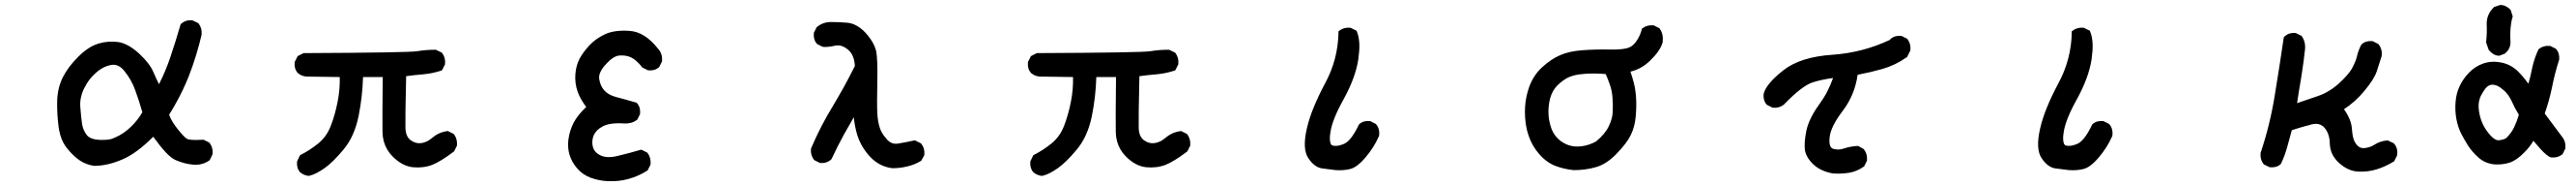

<svg xmlns="http://www.w3.org/2000/svg" viewBox="-20 -663 10540 759"><path d="M364.7 13.7Q333.5 9.3 307.1 -7.8Q281.2 -24.9 254.9 -57.1Q245.6 -68.4 238.5 -82Q231.4 -95.7 226.8 -111.6Q222.2 -127.4 219.7 -145Q212.9 -197.8 213.9 -249Q214.8 -302.2 236.3 -346.2Q257.8 -389.6 300.3 -431.6Q314.5 -445.8 328.6 -456.5Q342.8 -467.3 356.9 -474.6Q371.1 -481.9 385.3 -485.8Q405.8 -491.7 425.8 -492.9Q445.8 -494.1 465.3 -491.2Q485.8 -487.8 506.8 -475.8Q527.8 -463.9 549.8 -443.8Q593.3 -403.3 607.4 -369.1Q617.7 -345.2 630.4 -319.3Q657.2 -371.6 676.3 -427.7Q698.7 -494.1 718.3 -561.5L718.8 -564L721.2 -565.9Q739.7 -582.5 765.6 -580.1H767.1L769 -579.1L789.6 -569.3L791.5 -568.4L793 -566.4Q807.1 -547.9 804.7 -521.5V-521V-520.5Q794.4 -477.1 781.2 -434.6Q768.1 -392.1 752 -351.1Q741.2 -324.2 728.5 -297.6Q715.8 -271 701.7 -245.4Q687.5 -219.7 671.9 -194.8Q676.8 -181.2 685.5 -166.5Q694.3 -151.9 707 -136.2Q733.9 -102.5 745.6 -96.2Q757.3 -89.8 810.1 -92.8H812.5L814.9 -91.8L834.5 -82L836.4 -81.1L837.9 -79.1Q852.1 -60.5 849.6 -35.2V-33.7L848.6 -31.7L838.9 -11.2L837.9 -9.3L835.4 -7.8Q807.1 12.2 770 8.8Q734.9 5.9 699.7 -9.3Q681.6 -16.6 659.2 -40.3Q636.7 -64 606.9 -105Q540 -38.1 482.4 -13.2Q420.9 13.7 366.2 13.7H365.7ZM450.2 -101.6Q485.8 -116.7 515.6 -145.5Q544.4 -173.3 562.5 -205.1Q547.9 -255.4 532.7 -296.4Q517.6 -337.9 489.3 -372.6Q476.1 -389.2 462.2 -395Q448.2 -400.9 432.6 -397.5Q398.4 -390.6 369.1 -362.8Q358.9 -353.5 350.3 -343.3Q341.8 -333 335 -321.8Q328.1 -310.5 322.3 -298.8Q305.7 -262.7 308.6 -226.1Q311.5 -187.5 315.4 -159.7Q318.8 -133.8 334 -113.3Q347.7 -94.2 387.2 -92.3Q408.2 -91.3 423.8 -93.5Q439.5 -95.7 449.2 -101.6H449.7Z M1241.2 54.7Q1222.7 52.2 1208.5 40.5L1208 40L1207.5 39.6Q1192.9 22.9 1195.3 -2.9V-4.4L1196.3 -6.3L1206.1 -26.9L1207.5 -29.8L1210.4 -31.2Q1248.5 -50.3 1283.2 -78.6Q1316.9 -106.4 1333.5 -149.9Q1351.1 -195.3 1361.3 -248Q1371.1 -296.4 1370.1 -348.6L1232.4 -350.6H1231.9H1231.4Q1225.1 -351.6 1219.5 -353.3Q1213.9 -355 1208.7 -357.9Q1203.6 -360.8 1198.7 -364.7L1198.2 -365.2L1197.8 -365.7Q1183.1 -382.3 1185.5 -408.2V-410.2L1186.5 -411.6L1196.3 -431.2L1197.8 -434.1L1200.7 -435.5L1220.2 -445.3L1222.2 -446.3H1224.6Q1652.3 -448.2 1687 -454.1Q1722.7 -460 1760.7 -460H1763.2L1765.1 -459L1785.6 -449.2L1787.6 -448.2L1789.1 -446.3Q1803.2 -427.7 1800.8 -402.3V-400.4L1799.8 -398.9L1790 -379.4L1788.1 -376L1784.2 -374.5Q1774.9 -371.6 1765.4 -369.1Q1755.9 -366.7 1746.3 -364.7Q1736.8 -362.8 1727.3 -361.6Q1717.8 -360.4 1708 -359.4Q1691.4 -357.9 1674.3 -356.2Q1657.2 -354.5 1641.6 -352.1Q1637.7 -182.6 1638.7 -142.1Q1639.6 -105.5 1660.2 -90.8Q1681.2 -75.7 1703.6 -79.1Q1707 -79.6 1710.2 -80.3Q1713.4 -81.1 1716.8 -82.3Q1720.2 -83.5 1723.4 -84.7Q1726.6 -85.9 1729.7 -87.6Q1732.9 -89.4 1736.1 -91.6Q1739.3 -93.8 1742.4 -96.2Q1745.6 -98.6 1749 -101.1Q1775.4 -123.5 1809.6 -127.9L1812.5 -128.4L1814.9 -127L1834.5 -117.2L1836.4 -116.2L1837.9 -114.3Q1844.7 -105 1847.7 -93.8Q1850.6 -82.5 1849.6 -70.3V-68.4L1848.6 -66.9L1838.9 -47.4L1837.9 -45.4L1835.9 -43.9Q1784.2 -4.9 1749.5 9.3Q1713.4 23.4 1669.9 19.5Q1625.5 15.1 1585.9 -24.9Q1572.8 -38.1 1563.7 -53.7Q1554.7 -69.3 1550 -86.7Q1545.4 -104 1544.9 -123.5Q1543.9 -176.3 1545.9 -348.6H1465.3Q1462.9 -268.6 1447.3 -190.4Q1430.2 -106 1385.3 -52.7Q1341.8 -0.5 1307.6 23.4Q1290 35.6 1274.4 43.5Q1258.8 51.3 1244.1 54.7H1242.7Z M2465.3 76.2Q2428.7 74.2 2396 62Q2362.3 49.3 2340.3 22.9Q2318.4 -2.9 2310.1 -31.7Q2309.1 -35.2 2308.3 -38.3Q2307.6 -41.5 2306.9 -44.9Q2306.2 -48.3 2305.7 -51.8Q2305.2 -55.2 2304.9 -58.6Q2304.7 -62 2304.4 -65.7Q2304.2 -69.3 2304.2 -73Q2304.2 -76.7 2304.4 -80.3Q2304.7 -84 2304.9 -87.6Q2305.2 -91.3 2305.7 -94.7Q2310.1 -128.9 2327.1 -162.6Q2343.3 -193.4 2378.4 -226.6Q2354.5 -257.8 2343.3 -288.6Q2331.1 -323.7 2334 -360.4Q2335.4 -377.9 2339.6 -393.6Q2343.8 -409.2 2350.6 -422.4Q2364.3 -448.2 2390.6 -477.1Q2404.3 -491.7 2420.4 -503.2Q2436.5 -514.6 2455.6 -523.4Q2493.2 -541 2554.7 -537.1Q2570.8 -536.1 2586.2 -531Q2601.6 -525.9 2616 -516.8Q2630.4 -507.8 2644 -495.1Q2657.7 -482.4 2670.4 -466.3Q2690.9 -445.3 2688.5 -414.6V-412.6L2687.5 -410.6L2677.7 -391.1L2676.8 -389.2L2675.3 -388.2Q2658.7 -373.5 2632.8 -376H2630.9L2629.4 -377L2609.9 -386.7L2607.9 -387.7L2606.4 -389.2Q2600.6 -397 2594.7 -403.1Q2588.9 -409.2 2583.3 -414.1Q2577.6 -418.9 2572.3 -422.6Q2566.9 -426.3 2562 -428.7Q2541 -438.5 2514.6 -436.5Q2489.7 -435.1 2458.5 -400.4Q2450.2 -391.6 2444.6 -383.3Q2439 -375 2435.8 -367.7Q2432.6 -360.4 2431.6 -353.5Q2430.7 -346.7 2431.6 -340.3Q2436 -312 2452.6 -293.7Q2469.2 -275.4 2500.5 -267.1Q2534.7 -258.3 2582 -244.6L2584.5 -244.1L2586.4 -241.7Q2601.1 -225.1 2598.6 -199.2V-197.3L2597.7 -195.8L2587.9 -176.3L2586.9 -174.3L2584.5 -172.9Q2573.7 -165 2560.8 -161.6Q2547.9 -158.2 2533.7 -159.2Q2503.4 -161.1 2481.4 -158Q2459.5 -154.8 2446.3 -147.5Q2432.1 -140.1 2423.1 -131.1Q2414.1 -122.1 2409.2 -111.3Q2406.2 -104 2404.8 -96.7Q2403.3 -89.4 2403.3 -81.5Q2403.3 -73.7 2405.3 -65.4Q2410.2 -42.5 2435.1 -29.8Q2461.4 -16.1 2505.4 -26.4Q2553.2 -37.6 2599.6 -51.3L2603.5 -52.2L2606.9 -50.8L2626.5 -41L2628.4 -40L2629.9 -38.1Q2644 -18.6 2641.6 6.8V8.8L2640.6 10.3L2630.9 29.8L2629.4 32.2L2627.4 33.7Q2592.8 55.7 2552.2 66.9Q2532.2 72.8 2510.5 75Q2488.8 77.1 2465.3 76.2Z M3630.9 23.4Q3578.1 17.1 3539.6 -23.4Q3521 -43.5 3507.8 -65.9Q3494.6 -88.4 3486.8 -113.8Q3476.6 -147.9 3473.1 -184.6Q3452.6 -149.9 3433.1 -114.7Q3406.2 -65.9 3382.8 -15.6L3381.8 -13.7L3380.4 -12.2Q3361.8 4.4 3335.9 2H3334L3332.5 1L3313 -8.8L3311 -9.8L3309.6 -11.7Q3295.4 -30.3 3297.9 -55.7V-57.1L3298.8 -58.6Q3335.9 -146 3385.3 -226.6Q3397 -246.6 3408.9 -266.8Q3420.9 -287.1 3432.4 -307.9Q3443.8 -328.6 3455.1 -350.1Q3466.3 -371.6 3477.5 -393.6Q3475.1 -439.9 3448.7 -460.9Q3422.4 -482.4 3396.5 -476.6Q3364.7 -469.7 3347.7 -471.7L3345.7 -472.2L3344.2 -472.7L3324.7 -482.4L3322.8 -483.4L3321.8 -484.9Q3307.1 -501.5 3309.6 -527.3V-529.3L3310.5 -530.8L3320.3 -550.3L3321.3 -552.2L3322.8 -553.2Q3347.2 -573.2 3379.9 -573.2Q3394.5 -573.2 3411.1 -572.5Q3427.7 -571.8 3446.3 -570.3Q3485.8 -566.9 3522 -528.3Q3533.2 -515.6 3541.7 -503.4Q3550.3 -491.2 3555.9 -479Q3561.5 -466.8 3564.5 -455.1Q3571.3 -421.9 3569.3 -329.1Q3567.4 -237.3 3569.3 -200.7Q3571.3 -165 3579.6 -141.1Q3582 -133.3 3586.2 -125.5Q3590.3 -117.7 3595.9 -109.9Q3601.6 -102.1 3608.9 -93.8Q3627.9 -72.8 3653.8 -77.1Q3684.6 -82 3719.7 -89.8L3723.1 -90.3L3726.1 -88.9L3745.6 -79.1L3747.6 -78.1L3749 -76.7Q3764.2 -57.6 3761.7 -32.2V-30.3L3760.7 -28.3L3750 -8.8L3748.5 -6.8L3746.1 -5.4Q3721.7 9.3 3691.9 16.1Q3662.1 23.4 3631.8 23.4H3631.3Z M4241.2 54.7Q4222.7 52.2 4208.5 40.5L4208 40L4207.5 39.6Q4192.9 22.9 4195.3 -2.9V-4.4L4196.3 -6.3L4206.1 -26.9L4207.5 -29.8L4210.4 -31.2Q4248.5 -50.3 4283.2 -78.6Q4316.9 -106.4 4333.5 -149.9Q4351.1 -195.3 4361.3 -248Q4371.1 -296.4 4370.1 -348.6L4232.4 -350.6H4231.9H4231.4Q4225.1 -351.6 4219.5 -353.3Q4213.9 -355 4208.7 -357.9Q4203.6 -360.8 4198.7 -364.7L4198.2 -365.2L4197.8 -365.7Q4183.1 -382.3 4185.5 -408.2V-410.2L4186.5 -411.6L4196.3 -431.2L4197.8 -434.1L4200.7 -435.5L4220.2 -445.3L4222.2 -446.3H4224.6Q4652.3 -448.2 4687 -454.1Q4722.7 -460 4760.7 -460H4763.2L4765.1 -459L4785.6 -449.2L4787.6 -448.2L4789.1 -446.3Q4803.2 -427.7 4800.8 -402.3V-400.4L4799.8 -398.9L4790 -379.4L4788.1 -376L4784.2 -374.5Q4774.9 -371.6 4765.4 -369.1Q4755.9 -366.7 4746.3 -364.7Q4736.8 -362.8 4727.3 -361.6Q4717.8 -360.4 4708 -359.4Q4691.4 -357.9 4674.3 -356.2Q4657.2 -354.5 4641.6 -352.1Q4637.7 -182.6 4638.7 -142.1Q4639.6 -105.5 4660.2 -90.8Q4681.2 -75.7 4703.6 -79.1Q4707 -79.6 4710.2 -80.3Q4713.4 -81.1 4716.8 -82.3Q4720.2 -83.5 4723.4 -84.7Q4726.6 -85.9 4729.7 -87.6Q4732.9 -89.4 4736.1 -91.6Q4739.3 -93.8 4742.4 -96.2Q4745.6 -98.6 4749 -101.1Q4775.4 -123.5 4809.6 -127.9L4812.5 -128.4L4814.9 -127L4834.5 -117.2L4836.4 -116.2L4837.9 -114.3Q4844.7 -105 4847.7 -93.8Q4850.6 -82.5 4849.6 -70.3V-68.4L4848.6 -66.9L4838.9 -47.4L4837.9 -45.4L4835.9 -43.9Q4784.2 -4.9 4749.5 9.3Q4713.4 23.4 4669.9 19.5Q4625.5 15.1 4585.9 -24.9Q4572.8 -38.1 4563.7 -53.7Q4554.7 -69.3 4550 -86.7Q4545.4 -104 4544.9 -123.5Q4543.9 -176.3 4545.9 -348.6H4465.3Q4462.9 -268.6 4447.3 -190.4Q4430.2 -106 4385.3 -52.7Q4341.8 -0.5 4307.6 23.4Q4290 35.6 4274.4 43.5Q4258.8 51.3 4244.1 54.7H4242.7Z M5444.8 31.2Q5418 27.3 5390.6 24.4Q5358.9 21 5333 -17.1Q5307.1 -54.7 5326.7 -138.7Q5335.9 -179.2 5354.5 -224.6Q5373 -270 5400.4 -321.3Q5454.1 -419.4 5456.1 -530.3V-535.2L5460 -538.1Q5478.5 -552.2 5503.9 -549.8H5505.9L5507.3 -548.8L5526.9 -539.1L5530.3 -537.6L5531.2 -534.2Q5535.6 -523.9 5538.1 -511.7Q5540.5 -499.5 5541.3 -485.1Q5542 -470.7 5540.8 -454.6Q5539.6 -438.5 5537.1 -420.4Q5525.9 -347.2 5477.5 -258.8Q5453.6 -216.3 5439.9 -181.9Q5426.3 -147.5 5422.9 -122.1Q5419.9 -104.5 5420.9 -93.3Q5421.9 -82 5424.1 -76.9Q5426.3 -71.8 5429.7 -70.3Q5436.5 -66.9 5449 -67.9Q5461.4 -68.8 5477.1 -75.2Q5507.3 -86.9 5539.1 -153.8L5540 -155.3L5541.5 -156.7Q5558.1 -171.4 5584 -168.9H5585.9L5587.4 -168L5606.9 -158.2L5608.4 -157.2L5609.9 -155.8Q5618.2 -146.5 5621.1 -134.3Q5624 -122.1 5622.1 -108.9L5621.6 -107.4L5621.1 -106.4Q5601.1 -61 5566.9 -21Q5531.7 20.5 5502.9 26.9Q5476.6 33.2 5445.8 31.2H5445.3Z M6418 31.2Q6379.4 27.3 6344.2 14.2Q6307.6 0.5 6277.3 -34.2Q6247.1 -68.4 6232.9 -112.3Q6225.6 -133.8 6222.2 -157.7Q6218.8 -181.6 6218.8 -207Q6218.8 -217.3 6219.5 -227.5Q6220.2 -237.8 6221.4 -247.8Q6222.7 -257.8 6224.9 -267.8Q6227.1 -277.8 6229.7 -287.6Q6232.4 -297.4 6235.8 -307.1Q6244.6 -331.5 6258.1 -352.1Q6271.5 -372.6 6290 -389.2Q6307.6 -405.3 6325.7 -417.5Q6343.8 -429.7 6362.3 -437.5Q6398.9 -454.1 6454.1 -458Q6507.3 -461.9 6559.1 -460.9Q6576.2 -460.4 6590.3 -460.9Q6604.5 -461.4 6615.5 -462.6Q6626.5 -463.9 6634.8 -465.8Q6657.2 -470.7 6672.9 -492.2Q6689.5 -515.1 6696.8 -542.5L6697.3 -545.9L6700.2 -547.9Q6718.8 -562 6744.1 -559.6H6746.1L6747.6 -558.6L6767.1 -548.8L6769 -547.9L6770.5 -545.4Q6778.8 -534.2 6781.5 -520Q6784.2 -505.9 6782.2 -489.7V-489.3L6781.7 -488.3Q6771.5 -454.6 6731.4 -416Q6695.8 -381.3 6650.4 -370.6Q6658.2 -348.6 6663.6 -327.6Q6670.9 -301.3 6673.3 -267.1Q6675.8 -233.4 6672.4 -190.4Q6668.9 -147 6652.3 -112.8Q6636.2 -79.1 6594.7 -36.6Q6553.2 6.8 6509.3 19Q6467.3 31.2 6418.9 31.2H6418.5ZM6509.3 -85.4Q6545.9 -115.2 6561.5 -147Q6577.1 -179.2 6578.1 -206.5Q6578.6 -220.7 6578.4 -235.1Q6578.1 -249.5 6577.1 -264.2Q6575.2 -292 6566.9 -315.9Q6563 -327.1 6558.6 -338.6Q6554.2 -350.1 6549.3 -360.8Q6504.9 -364.7 6464.4 -361.8Q6449.7 -360.8 6437.5 -358.9Q6425.3 -356.9 6415.3 -354Q6405.3 -351.1 6397.5 -347.7Q6374 -336.4 6351.6 -314.5Q6340.8 -303.7 6333.5 -290.5Q6326.2 -277.3 6321.8 -261.2Q6313.5 -228.5 6315.4 -195.8Q6315.9 -185.1 6317.6 -174.8Q6319.3 -164.6 6321.8 -155.3Q6324.2 -146 6327.6 -137.2Q6337.4 -112.3 6356 -95.2Q6375 -78.1 6398.4 -70.3Q6421.9 -62.5 6450.9 -66.2Q6480 -69.8 6509.3 -85.4Z M7480 44.9Q7430.2 36.6 7399.4 8.3Q7384.3 -5.9 7375.5 -20.8Q7366.7 -35.6 7364.3 -50.8Q7360.4 -79.6 7370.1 -128.9Q7380.4 -178.7 7423.8 -238.3Q7432.6 -250.5 7440.9 -263.7Q7449.2 -276.9 7456.1 -290.3Q7462.9 -303.7 7468.8 -317.4Q7474.6 -331.1 7479.5 -344.7Q7434.1 -338.9 7395.5 -326.7Q7352.1 -312.5 7278.3 -236.3L7277.8 -235.8L7277.3 -235.4Q7258.8 -221.2 7233.4 -223.6H7231.4L7230 -224.6L7210.4 -234.4L7208.5 -235.4L7207.5 -236.8Q7192.9 -253.4 7195.3 -279.3V-279.8L7195.8 -280.8Q7206.1 -321.3 7275.9 -376Q7310.5 -403.3 7360.6 -419.2Q7410.6 -435.1 7476.1 -439.5Q7600.1 -447.8 7712.4 -500.5L7712.9 -501.5L7713.9 -503.4L7715.3 -504.4Q7731.9 -519 7757.8 -516.6H7759.8L7761.2 -515.6L7780.8 -505.9L7782.7 -504.9L7784.2 -502.9Q7798.3 -484.4 7795.9 -459V-457L7794.9 -455.6L7783.2 -432.1L7782.2 -429.7L7779.8 -428.7Q7733.9 -396.5 7680.2 -381.3Q7631.8 -367.7 7580.1 -357.9Q7574.2 -316.4 7558.8 -279.5Q7543.5 -242.7 7518.6 -210Q7469.2 -145.5 7465.3 -101.1Q7463.4 -79.6 7467.3 -69.1Q7471.2 -58.6 7479 -56.2Q7501 -49.3 7522.5 -56.6Q7535.2 -61 7549.1 -63.7Q7563 -66.4 7578.6 -67.4H7581.5L7584 -66.4L7603.5 -55.7L7605 -54.2L7606.4 -52.7Q7620.6 -34.2 7618.2 -8.8V-6.8L7617.2 -5.4L7607.4 14.2L7606.4 16.6L7604 17.6Q7577.1 36.6 7545.4 42Q7538.1 43 7530 43.9Q7522 44.9 7513.9 45.2Q7505.9 45.4 7497.6 45.4Q7489.3 45.4 7481 44.9H7480.5Z M8444.8 31.2Q8418 27.3 8390.6 24.4Q8358.9 21 8333 -17.1Q8307.1 -54.7 8326.7 -138.7Q8335.9 -179.2 8354.5 -224.6Q8373 -270 8400.4 -321.3Q8454.1 -419.4 8456.1 -530.3V-535.2L8460 -538.1Q8478.5 -552.2 8503.9 -549.8H8505.9L8507.3 -548.8L8526.9 -539.1L8530.3 -537.6L8531.2 -534.2Q8535.6 -523.9 8538.1 -511.7Q8540.5 -499.5 8541.3 -485.1Q8542 -470.7 8540.8 -454.6Q8539.6 -438.5 8537.1 -420.4Q8525.9 -347.2 8477.5 -258.8Q8453.6 -216.3 8439.9 -181.9Q8426.3 -147.5 8422.9 -122.1Q8419.9 -104.5 8420.9 -93.3Q8421.9 -82 8424.1 -76.9Q8426.3 -71.8 8429.7 -70.3Q8436.5 -66.9 8449 -67.9Q8461.4 -68.8 8477.1 -75.2Q8507.3 -86.9 8539.1 -153.8L8540 -155.3L8541.5 -156.7Q8558.1 -171.4 8584 -168.9H8585.9L8587.4 -168L8606.9 -158.2L8608.4 -157.2L8609.9 -155.8Q8618.2 -146.5 8621.1 -134.3Q8624 -122.1 8622.1 -108.9L8621.6 -107.4L8621.1 -106.4Q8601.1 -61 8566.9 -21Q8531.7 20.5 8502.9 26.9Q8476.6 33.2 8445.8 31.2H8445.3Z M9627.4 37.1Q9586.9 35.2 9550.3 2.4Q9512.7 -30.8 9511.7 -78.6Q9510.7 -118.2 9489.7 -142.1Q9470.2 -164.1 9435.1 -154.8Q9428.7 -152.8 9422.4 -151.1Q9416 -149.4 9409.4 -147.7Q9402.8 -146 9396.2 -144Q9389.6 -142.1 9383.1 -140.1Q9376.5 -138.2 9369.9 -136Q9363.3 -133.8 9356.4 -131.8Q9347.7 -99.1 9338.4 -66.4Q9328.6 -29.8 9312.5 4.4L9311.5 5.9L9310.1 7.3Q9293.5 22 9267.6 19.5H9266.1L9264.2 18.6L9243.7 8.8L9241.7 7.8L9240.2 5.9Q9226.1 -12.7 9228.5 -38.1V-39.1L9229 -40Q9267.1 -153.8 9286.1 -271Q9305.7 -389.2 9323.2 -508.3L9323.7 -511.7L9326.7 -514.2Q9345.2 -530.8 9371.1 -528.3H9373L9374.5 -527.3L9394 -517.6L9396.5 -516.6L9397.9 -514.2Q9415.5 -487.8 9409.2 -452.6Q9407.2 -433.6 9404.8 -414.8Q9402.3 -396 9399.4 -377Q9396.5 -357.9 9393.6 -339.4Q9389.2 -314.9 9385.3 -290.5Q9381.3 -266.1 9377.9 -242.2Q9421.4 -256.8 9462.9 -271Q9469.2 -273.4 9475.8 -275.9Q9482.4 -278.3 9488.8 -281.5Q9495.1 -284.7 9501.2 -288.1Q9507.3 -291.5 9513.4 -295.4Q9519.5 -299.3 9525.4 -303.5Q9531.2 -307.6 9536.9 -312.3Q9542.5 -316.9 9548.3 -321.8Q9586.9 -356.9 9602.1 -382.8Q9605.5 -389.2 9608.6 -395.8Q9611.8 -402.3 9614.5 -408.4Q9617.2 -414.6 9619.1 -420.4Q9621.1 -426.3 9622.6 -432.1Q9628.4 -457.5 9640.6 -480.5L9641.6 -481.9L9643.1 -482.9Q9659.7 -497.6 9685.5 -495.1H9687.5L9689 -494.1L9708.5 -484.4L9710.4 -483.4L9711.9 -481.4Q9728 -460.4 9723.6 -433.1V-432.1L9723.1 -431.6Q9713.4 -400.4 9703.6 -371.1Q9698.2 -355 9685.5 -335.2Q9672.9 -315.4 9652.3 -291Q9634.3 -269 9613.3 -250.5Q9592.3 -231.9 9569.8 -217.3Q9600.6 -174.3 9602.5 -134.3Q9603 -126.5 9604 -119.4Q9605 -112.3 9606.2 -106.2Q9607.4 -100.1 9609.4 -94.5Q9611.3 -88.9 9613.8 -84.2Q9616.2 -79.6 9619.1 -75.7Q9632.8 -57.1 9652.3 -58.6Q9664.1 -59.6 9674.6 -63Q9685.1 -66.4 9694.8 -72.8Q9706.5 -80.1 9719.5 -84.5Q9732.4 -88.9 9746.1 -89.8H9749L9751.5 -88.9L9772 -79.1L9773.4 -78.1L9774.9 -76.7Q9791.5 -57.6 9787.1 -29.8L9786.6 -28.3L9786.1 -26.9L9776.4 -7.3L9774.9 -4.9L9772.5 -3.4Q9755.9 6.8 9738.8 14.6Q9721.7 22.5 9704.1 27.8Q9668.5 39.1 9627.4 37.1Z M10184.6 7.8Q10146 3.4 10119.6 -20.5Q10106.9 -31.7 10096.7 -43.5Q10086.4 -55.2 10078.6 -66.9Q10064 -89.8 10049.8 -116.7Q10035.6 -144.5 10029.3 -179.2Q10023.4 -213.4 10026.4 -248Q10029.3 -282.7 10043 -311.5Q10049.8 -326.2 10059.3 -339.8Q10068.8 -353.5 10081.1 -366.2Q10106 -392.1 10139.2 -403.8Q10173.3 -415.5 10211.9 -408.2Q10250.5 -400.9 10279.3 -374Q10290 -363.8 10301.5 -350.3Q10313 -336.9 10324.2 -321.3Q10328.6 -336.4 10332.3 -351.3Q10335.9 -366.2 10338.9 -381.8Q10340.3 -388.7 10342 -395.5Q10343.8 -402.3 10345.7 -409.2Q10347.7 -416 10349.9 -422.6Q10352.1 -429.2 10354.5 -435.5Q10356.9 -441.9 10359.6 -448.2Q10362.3 -454.6 10365.2 -460.4L10366.2 -462.4L10368.2 -463.9Q10386.7 -478 10412.1 -475.6H10414.1L10415.5 -474.6L10435.1 -464.8L10437 -463.9L10438 -462.4Q10452.6 -445.8 10450.2 -419.9V-418.9L10449.7 -418Q10432.1 -363.8 10420.9 -306.6Q10409.2 -251 10391.1 -199.7L10463.9 -102.5Q10478 -84 10475.6 -58.6V-56.6L10474.6 -55.2L10464.8 -35.6L10463.9 -33.7L10461.9 -32.2Q10443.4 -18.1 10418 -20.5H10417L10416 -21Q10407.7 -23.4 10397 -32.5Q10386.2 -41.5 10374.3 -54.4Q10362.3 -67.4 10344.7 -88.4Q10331.1 -64.5 10306.6 -40Q10274.9 -7.8 10246.1 1Q10217.8 9.8 10185.1 7.8ZM10232.4 -98.6Q10253.9 -118.7 10266.1 -144Q10277.8 -168.5 10285.2 -194.8Q10267.6 -223.1 10254.9 -252Q10250.5 -261.2 10245.1 -269.5Q10239.7 -277.8 10233.2 -285.2Q10226.6 -292.5 10218.3 -298.8Q10207 -308.6 10196.8 -313Q10186.5 -317.4 10177.7 -317.4Q10171.9 -317.4 10167 -315.7Q10162.1 -314 10157.5 -310.5Q10152.8 -307.1 10148.4 -301.8Q10143.6 -295.4 10139.4 -288.8Q10135.3 -282.2 10131.6 -275.4Q10127.9 -268.6 10125.5 -261.2Q10117.7 -240.2 10122.1 -209.5Q10124.5 -193.4 10128.9 -179.4Q10133.3 -165.5 10139.6 -152.8Q10152.3 -127.9 10171.9 -107.4Q10176.8 -102.5 10181.2 -99.1Q10185.5 -95.7 10189.5 -93.8Q10193.4 -91.8 10196.8 -91.1Q10200.2 -90.3 10203.6 -90.8Q10220.2 -92.3 10232.4 -98.6ZM10227.1 -443.8 10206.5 -436 10204.6 -435.5H10202.6Q10180.7 -437 10163.6 -457.5L10162.1 -459L10161.6 -460.4L10151.9 -487.8L10151.4 -490.2V-492.2Q10155.3 -525.9 10153.8 -562Q10152.8 -582.5 10160.2 -600.6Q10167.5 -618.7 10182.6 -632.8L10184.1 -634.8L10186.5 -635.3L10207 -642.1L10208.5 -642.6H10210Q10221.2 -642.6 10231.4 -637.7Q10241.7 -632.8 10250.5 -624L10252 -622.1L10252.4 -620.1L10259.3 -598.6L10260.3 -595.7L10259.3 -592.8Q10247.1 -552.7 10251 -488.8V-488.3V-487.8Q10250 -463.4 10230 -445.8L10229 -444.8Z"/></svg>

Font: NaikaiFont
Style: Bold
Weight: 700
Version: Version 1.89